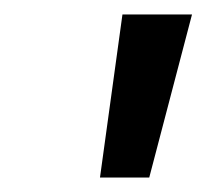

<svg xmlns="http://www.w3.org/2000/svg" viewBox="-20 -602 285 265"><path d="M149 -582 118 -357H186L245 -582Z"/></svg>

Font: Lisu Bosa Medium
Style: Italic
Weight: 500
Italic angle: -19°
Designer: David Morse, Annie Olsen, Victor Gaultney, Frank Grießhammer (Latin)
Foundry: SIL International
Version: Version 2.000